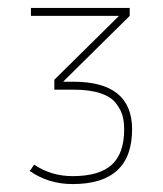

<svg xmlns="http://www.w3.org/2000/svg" viewBox="-20 -750 410 484"><path d="M279 -710H58V-730H307V-710L140 -545V-544H165Q313 -544 313 -424Q313 -286 163 -286Q102 -286 55 -319L66 -335Q109 -306 163 -306Q230 -306 261.5 -334.5Q293 -363 293 -424Q293 -443 289 -458Q285 -473 272.5 -489.5Q260 -506 233 -515Q206 -524 165 -524H117V-549L279 -709Z"/></svg>

Font: Mplus 1p Thin
Style: Regular
Weight: 250
Version: Version 1.061